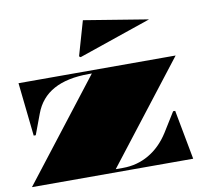

<svg xmlns="http://www.w3.org/2000/svg" viewBox="-82 -830 963 917"><g transform="rotate(-10 400.0 -371.5)"><path d="M0 0 376 -485H361Q256 -485 190.5 -449Q125 -413 98 -340L61 -241H51L23 -500H785L409 -15H444Q513 -15 570.5 -48.5Q628 -82 668 -145L727 -240H737L782 0ZM337 -571 330 -576 378 -743 690 -692Z"/></g></svg>

Font: Kalnia SemiExpanded
Style: Bold
Weight: 700
Width: 6
Designer: Frida Medrano
Foundry: Frida Medrano
Version: Version 1.105